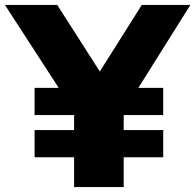

<svg xmlns="http://www.w3.org/2000/svg" viewBox="-47 -760 794 780"><path d="M93.5 -121V-231.5H254V-292.5H93.5V-403H191.5L-27 -740H185.5L358.5 -469.5L529 -740H726.5L515 -403H616V-292.5H455.5V-231.5H616V-121H455.5V0H254V-121Z"/></svg>

Font: Encode Sans SemiExpanded SemiExpanded ExtraBold
Style: Regular
Weight: 800
Width: 6
Designer: Multiple Designers
Foundry: Impallari Type
Version: Version 3.000; ttfautohint (v1.8.3) -l 8 -r 50 -G 200 -x 14 